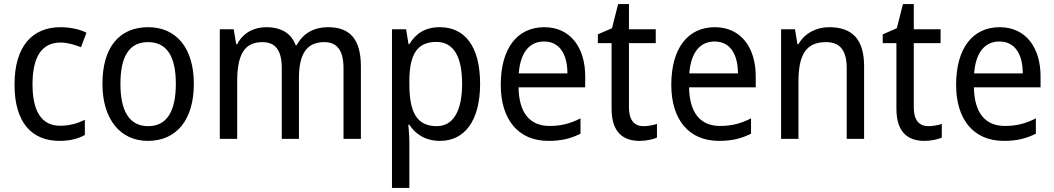

<svg xmlns="http://www.w3.org/2000/svg" viewBox="-20 -679 5155 939"><path d="M271 10C321 10 362 0 395 -19V-93C360 -76 321 -64 274 -64C184 -64 139 -134 139 -266C139 -401 184 -471 277 -471C308 -471 347 -460 376 -448L403 -519C372 -535 325 -546 276 -546C140 -546 51 -455 51 -265C51 -78 137 10 271 10Z M928 -269C928 -448 839 -546 705 -546C562 -546 481 -446 481 -269C481 -95 569 10 703 10C845 10 928 -95 928 -269ZM569 -269C569 -400 610 -473 704 -473C798 -473 840 -400 840 -269C840 -138 798 -62 705 -62C611 -62 569 -138 569 -269Z M1584 -546C1518 -546 1463 -518 1431 -458H1426C1405 -515 1357 -546 1282 -546C1222 -546 1169 -519 1140 -463H1135L1123 -536H1055V0H1140V-279C1140 -400 1168 -473 1263 -473C1327 -473 1358 -433 1358 -346V0H1442V-296C1442 -411 1477 -473 1566 -473C1629 -473 1660 -432 1660 -345V0H1745V-353C1745 -487 1692 -546 1584 -546Z M2131 -546C2058 -546 2013 -514 1982 -463H1978L1966 -536H1897V240H1982V13C1982 -11 1979 -45 1977 -69H1982C2011 -24 2060 10 2132 10C2252 10 2328 -88 2328 -269C2328 -454 2252 -546 2131 -546ZM2114 -474C2201 -474 2240 -398 2240 -269C2240 -142 2200 -62 2116 -62C2017 -62 1982 -132 1982 -268V-286C1983 -413 2020 -474 2114 -474Z M2642 -546C2510 -546 2429 -443 2429 -264C2429 -94 2515 10 2662 10C2725 10 2770 -1 2819 -25V-100C2769 -75 2725 -63 2668 -63C2571 -63 2518 -127 2516 -252H2842V-306C2842 -447 2769 -546 2642 -546ZM2641 -476C2720 -476 2755 -409 2755 -320H2517C2525 -421 2568 -476 2641 -476Z M3127 -62C3082 -62 3056 -92 3056 -153V-468H3187V-536H3056V-659H3003L2973 -541L2904 -511V-468H2971V-148C2971 -30 3029 10 3108 10C3139 10 3173 3 3193 -6V-73C3176 -67 3150 -62 3127 -62Z M3476 -546C3344 -546 3263 -443 3263 -264C3263 -94 3349 10 3496 10C3559 10 3604 -1 3653 -25V-100C3603 -75 3559 -63 3502 -63C3405 -63 3352 -127 3350 -252H3676V-306C3676 -447 3603 -546 3476 -546ZM3475 -476C3554 -476 3589 -409 3589 -320H3351C3359 -421 3402 -476 3475 -476Z M4035 -546C3974 -546 3916 -518 3885 -463H3880L3868 -536H3800V0H3885V-278C3885 -408 3919 -473 4020 -473C4090 -473 4121 -430 4121 -345V0H4206V-355C4206 -487 4148 -546 4035 -546Z M4520 -62C4475 -62 4449 -92 4449 -153V-468H4580V-536H4449V-659H4396L4366 -541L4297 -511V-468H4364V-148C4364 -30 4422 10 4501 10C4532 10 4566 3 4586 -6V-73C4569 -67 4543 -62 4520 -62Z M4869 -546C4737 -546 4656 -443 4656 -264C4656 -94 4742 10 4889 10C4952 10 4997 -1 5046 -25V-100C4996 -75 4952 -63 4895 -63C4798 -63 4745 -127 4743 -252H5069V-306C5069 -447 4996 -546 4869 -546ZM4868 -476C4947 -476 4982 -409 4982 -320H4744C4752 -421 4795 -476 4868 -476Z"/></svg>

Font: Noto Sans Lao SemiCondensed
Style: Regular
Weight: 400
Width: 4
Designer: Monotype Design Team
Foundry: Monotype Imaging Inc.
Version: Version 2.003